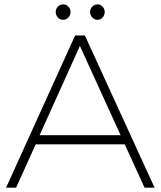

<svg xmlns="http://www.w3.org/2000/svg" viewBox="-20 -862 738 882"><path d="M270 -771C289 -771 304 -787 304 -807C304 -826 289 -842 270 -842C251 -842 236 -826 236 -807C236 -787 251 -771 270 -771ZM428 -771C446 -771 461 -787 461 -807C461 -826 446 -842 428 -842C409 -842 394 -826 394 -807C394 -787 409 -771 428 -771ZM644 0H690L370 -699H325L8 0H54L144 -199H553ZM162 -241 347 -651 534 -241Z"/></svg>

Font: Montserrat arm ExtraLight
Style: Regular
Weight: 275
Designer: Julieta Ulanovsky
Foundry: Julieta Ulanovsky
Version: Version 6.000;PS 006.000;hotconv 1.0.88;makeotf.lib2.5.64775